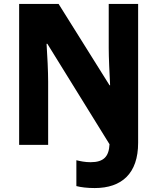

<svg xmlns="http://www.w3.org/2000/svg" viewBox="-20 -800 796 973"><path d="M460 153C597 153 680 79 680 -76V-780H531V-556C531 -508 535 -427 538 -368H535L277 -780H77V-66H224V-386C224 -437 220 -518 216 -578H220L535 -69C532 -7 506 22 439 22C411 22 388 17 367 12V143C390 149 422 153 460 153Z"/></svg>

Font: Noto Sans Malayalam UI SemiCondensed ExtraBold
Style: Regular
Weight: 800
Width: 4
Designer: Jelle Bosma - Monotype Design Team
Foundry: Monotype Imaging Inc.
Version: Version 2.104